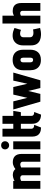

<svg xmlns="http://www.w3.org/2000/svg" viewBox="1364 -2130 778 3547"><g transform="rotate(-90 1753.5 -356.0)"><path d="M540 -327V0H684V-345Q684 -393 671.5 -425Q659 -457 637 -475.5Q615 -494 588 -501.5Q561 -509 531 -509Q506 -509 483 -502.5Q460 -496 440.5 -485Q421 -474 404 -461Q390 -479 372 -489.5Q354 -500 334.5 -504.5Q315 -509 294 -509Q277 -509 255.5 -504Q234 -499 215 -492Q196 -485 185 -477V-501H39V0H185V-354Q194 -359 203.5 -363Q213 -367 222.5 -369Q232 -371 241 -371Q252 -371 261 -368Q270 -365 276.5 -359.5Q283 -354 286.5 -346Q290 -338 290 -328V0H434V-329Q434 -335 433.5 -341.5Q433 -348 432 -353Q441 -358 452 -362.5Q463 -367 473 -369Q483 -371 491 -371Q501 -371 509.5 -368Q518 -365 525 -359.5Q532 -354 536 -345.5Q540 -337 540 -327Z M770 0H916V-501H770ZM843 -725Q811 -725 789.5 -705Q768 -685 768 -652Q768 -621 789.5 -599Q811 -577 843 -577Q875 -577 896.5 -599Q918 -621 918 -652Q918 -685 896.5 -705Q875 -725 843 -725Z M1149 -173V-360H1272V-500H1149V-700H1004V-146Q1004 -99 1021.5 -63.5Q1039 -28 1076 -8Q1113 12 1172 13L1221 -114Q1204 -114 1190.5 -117Q1177 -120 1168 -126.5Q1159 -133 1154 -144.5Q1149 -156 1149 -173ZM1387 -168V-360H1455L1479 -500H1387V-700H1241V-151Q1241 -73 1284.5 -31Q1328 11 1410 13L1459 -114Q1436 -114 1420 -119Q1404 -124 1395.5 -135.5Q1387 -147 1387 -168Z M1920 -500H1780L1720 -240L1655 -500H1505L1649 0H1793L1847 -223L1901 0H2044L2187 -500H2038L1980 -240Z M2609 -185V-317Q2609 -409 2560.5 -460.5Q2512 -512 2423 -512Q2360 -512 2317 -489Q2274 -466 2252 -423Q2230 -380 2230 -317V-185Q2230 -130 2250 -86Q2270 -42 2312 -16Q2354 10 2421 10Q2515 10 2562 -43.5Q2609 -97 2609 -185ZM2462 -317V-184Q2462 -170 2458 -158.5Q2454 -147 2445 -140.5Q2436 -134 2421 -134Q2405 -134 2395 -141Q2385 -148 2380.5 -159.5Q2376 -171 2376 -184V-317Q2376 -334 2381.5 -345Q2387 -356 2397 -361.5Q2407 -367 2421 -367Q2435 -367 2444 -361Q2453 -355 2457.5 -344Q2462 -333 2462 -317Z M2976 -357 3010 -479Q2979 -493 2946 -502Q2913 -511 2880 -512Q2818 -514 2775.5 -489Q2733 -464 2711 -420.5Q2689 -377 2689 -320V-174Q2689 -110 2713 -69.5Q2737 -29 2780.5 -9.5Q2824 10 2881 12Q2915 13 2948 8Q2981 3 3012 -5L2983 -136Q2983 -136 2977.5 -134.5Q2972 -133 2962 -131.5Q2952 -130 2940 -129Q2928 -128 2916 -128Q2899 -128 2885 -132Q2871 -136 2860.5 -144Q2850 -152 2844.5 -165Q2839 -178 2839 -195V-312Q2839 -335 2849 -349Q2859 -363 2876.5 -369Q2894 -375 2915 -374Q2931 -373 2947 -368.5Q2963 -364 2976 -357Z M3238 -488V-700H3093V0H3238V-359Q3248 -364 3256 -367Q3264 -370 3271 -371.5Q3278 -373 3285 -373Q3294 -373 3302 -370Q3310 -367 3315.5 -361.5Q3321 -356 3324 -348.5Q3327 -341 3327 -333V0H3472V-346Q3472 -385 3464.5 -413Q3457 -441 3443 -460Q3429 -479 3410.5 -490Q3392 -501 3370 -506Q3348 -511 3323 -511Q3305 -511 3288 -507.5Q3271 -504 3258.5 -498Q3246 -492 3238 -488Z"/></g></svg>

Font: Advent Pro ExtraBold
Style: Regular
Weight: 800
Designer: VivaRado, Andreas Kalpakidis
Foundry: VivaRado, Andreas Kalpakidis
Version: Version 3.000